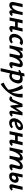

<svg xmlns="http://www.w3.org/2000/svg" viewBox="2673 -3199 815 6201"><g transform="rotate(90 3080.5 -98.5)"><path d="M147 9Q126 9 104.5 2.5Q83 -4 67 -21Q51 -38 45 -70Q39 -102 50 -152L108 -421H212L156 -164Q149 -131 150.5 -106.5Q152 -82 181 -82Q202 -82 228.5 -99.5Q255 -117 281.5 -156.5Q308 -196 331.5 -261Q355 -326 370 -421H429Q406 -303 374.5 -220.5Q343 -138 306 -87.5Q269 -37 229 -14Q189 9 147 9ZM368 7Q348 7 333 -4Q318 -15 312 -37Q306 -59 313 -92L383 -421H468L407 -124Q403 -105 405.5 -94.5Q408 -84 422 -84Q430 -84 439.5 -88Q449 -92 464 -103L498 -59Q465 -25 431.5 -9Q398 7 368 7Z M886 7Q862 7 844.5 -3.5Q827 -14 821 -40Q815 -66 825 -110L896 -421H1000L929 -124Q925 -106 927.5 -95Q930 -84 944 -84Q952 -84 961.5 -88Q971 -92 986 -103L1020 -59Q986 -26 952 -9.5Q918 7 886 7ZM542 0 631 -421H735L645 0ZM627 -178 645 -264H915L896 -178Z M1223 13Q1169 13 1132 -12.5Q1095 -38 1080.5 -84Q1066 -130 1078 -191Q1091 -256 1128.5 -311Q1166 -366 1220 -400Q1274 -434 1337 -434Q1371 -434 1398 -422.5Q1425 -411 1441 -387L1366 -316Q1353 -333 1337.5 -339.5Q1322 -346 1306 -346Q1273 -346 1249 -324Q1225 -302 1210.5 -268Q1196 -234 1189 -199Q1177 -138 1192.5 -104.5Q1208 -71 1247 -71Q1275 -71 1300.5 -81.5Q1326 -92 1343 -107L1383 -54Q1352 -25 1310 -6Q1268 13 1223 13Z M2054 7Q2030 7 2012.5 -3Q1995 -13 1988.5 -35Q1982 -57 1990 -92L2037 -287Q2042 -307 2038 -322Q2034 -337 2012 -337Q1989 -337 1958.5 -312.5Q1928 -288 1897.5 -243.5Q1867 -199 1843 -137Q1819 -75 1810 0H1738Q1760 -108 1795 -188.5Q1830 -269 1873 -322Q1916 -375 1962 -401.5Q2008 -428 2050 -428Q2082 -428 2108 -415.5Q2134 -403 2144.5 -372.5Q2155 -342 2141 -289L2097 -124Q2093 -106 2095.5 -95Q2098 -84 2112 -84Q2120 -84 2129.5 -88Q2139 -92 2154 -103L2188 -59Q2154 -26 2120 -9.5Q2086 7 2054 7ZM1440 0 1530 -421H1629L1541 0ZM1478 0Q1498 -97 1530 -175.5Q1562 -254 1603 -310.5Q1644 -367 1691 -397.5Q1738 -428 1787 -428Q1837 -428 1856.5 -390.5Q1876 -353 1861 -289L1793 0H1708L1766 -287Q1771 -307 1766.5 -322Q1762 -337 1739 -337Q1719 -337 1690.5 -312.5Q1662 -288 1632.5 -243.5Q1603 -199 1578.5 -137Q1554 -75 1543 0Z M2182 289 2351 -473 2446 -486 2426 -347 2282 289ZM2437 7Q2403 7 2377 -4.5Q2351 -16 2334 -33.5Q2317 -51 2309 -69L2349 -117Q2369 -94 2391 -83Q2413 -72 2434 -72Q2463 -72 2488.5 -88.5Q2514 -105 2534 -137Q2554 -169 2563 -213Q2577 -274 2557 -308Q2537 -342 2481 -342Q2461 -342 2434 -337.5Q2407 -333 2377 -324.5Q2347 -316 2317 -305Q2287 -294 2262 -281L2237 -330Q2284 -360 2338.5 -381Q2393 -402 2444.5 -413Q2496 -424 2533 -424Q2595 -424 2628 -397.5Q2661 -371 2670.5 -329Q2680 -287 2671 -241Q2658 -171 2624 -114.5Q2590 -58 2542 -25.5Q2494 7 2437 7Z M2692 289 2648 190Q2720 159 2779 120Q2838 81 2882 33.5Q2926 -14 2955 -68.5Q2984 -123 2997 -185Q3008 -239 3011.5 -298Q3015 -357 3010 -421H3128Q3130 -381 3126.5 -341Q3123 -301 3114 -260Q3096 -178 3056 -98.5Q3016 -19 2959.5 53Q2903 125 2835 185Q2767 245 2692 289ZM2882 82Q2879 -12 2855.5 -100Q2832 -188 2796.5 -265Q2761 -342 2722 -402L2835 -432Q2869 -374 2896.5 -301.5Q2924 -229 2941 -152.5Q2958 -76 2958 -3Z M3613 7Q3585 7 3567 -14.5Q3549 -36 3558 -84L3611 -364L3658 -388L3431 -29H3389L3353 -357L3381 -418H3435L3467 -154H3434L3607 -418H3708L3654 -124Q3650 -105 3654 -94.5Q3658 -84 3671 -84Q3679 -84 3688.5 -88Q3698 -92 3713 -103L3747 -59Q3713 -26 3679 -9.5Q3645 7 3613 7ZM3172 7Q3147 7 3127.5 -0.5Q3108 -8 3092 -21L3117 -82Q3122 -80 3129.5 -79Q3137 -78 3141 -78Q3158 -78 3175.5 -90.5Q3193 -103 3203 -125L3334 -418H3400L3280 -89Q3268 -56 3252 -35Q3236 -14 3216 -3.5Q3196 7 3172 7Z M3950 13Q3895 13 3857.5 -12.5Q3820 -38 3806 -84Q3792 -130 3805 -191Q3819 -256 3859 -311Q3899 -366 3956 -400Q4013 -434 4079 -434Q4123 -434 4147.5 -418.5Q4172 -403 4180 -376.5Q4188 -350 4181 -318Q4169 -264 4124.5 -231.5Q4080 -199 4018 -182.5Q3956 -166 3891 -159L3896 -223Q3946 -231 3986 -244Q4026 -257 4051.5 -274.5Q4077 -292 4082 -312Q4085 -321 4083 -332Q4081 -343 4071.5 -351Q4062 -359 4042 -359Q4008 -359 3982 -335.5Q3956 -312 3939 -275.5Q3922 -239 3913 -199Q3904 -160 3906.5 -131Q3909 -102 3925.5 -86.5Q3942 -71 3973 -71Q3996 -71 4026 -81Q4056 -91 4084 -113L4121 -57Q4097 -36 4069 -20Q4041 -4 4011 4.5Q3981 13 3950 13Z M4559 7Q4535 7 4517.5 -3.5Q4500 -14 4494 -40Q4488 -66 4498 -110L4569 -421H4673L4602 -124Q4598 -106 4600.5 -95Q4603 -84 4617 -84Q4625 -84 4634.5 -88Q4644 -92 4659 -103L4693 -59Q4659 -26 4625 -9.5Q4591 7 4559 7ZM4215 0 4304 -421H4408L4318 0ZM4300 -178 4318 -264H4588L4569 -178Z M5354 7Q5330 7 5312.5 -3Q5295 -13 5288.5 -35Q5282 -57 5290 -92L5337 -287Q5342 -307 5338 -322Q5334 -337 5312 -337Q5289 -337 5258.5 -312.5Q5228 -288 5197.5 -243.5Q5167 -199 5143 -137Q5119 -75 5110 0H5038Q5060 -108 5095 -188.5Q5130 -269 5173 -322Q5216 -375 5262 -401.5Q5308 -428 5350 -428Q5382 -428 5408 -415.5Q5434 -403 5444.5 -372.5Q5455 -342 5441 -289L5397 -124Q5393 -106 5395.5 -95Q5398 -84 5412 -84Q5420 -84 5429.5 -88Q5439 -92 5454 -103L5488 -59Q5454 -26 5420 -9.5Q5386 7 5354 7ZM4740 0 4830 -421H4929L4841 0ZM4778 0Q4798 -97 4830 -175.5Q4862 -254 4903 -310.5Q4944 -367 4991 -397.5Q5038 -428 5087 -428Q5137 -428 5156.5 -390.5Q5176 -353 5161 -289L5093 0H5008L5066 -287Q5071 -307 5066.5 -322Q5062 -337 5039 -337Q5019 -337 4990.5 -312.5Q4962 -288 4932.5 -243.5Q4903 -199 4878.5 -137Q4854 -75 4843 0Z M5667 13Q5624 13 5595.5 -5Q5567 -23 5556.5 -59Q5546 -95 5557 -147L5615 -421H5712L5652 -139Q5645 -102 5657.5 -87Q5670 -72 5696 -72Q5720 -72 5738 -81.5Q5756 -91 5768.5 -107Q5781 -123 5785 -145Q5793 -180 5776.5 -195Q5760 -210 5737 -210Q5723 -210 5709.5 -205Q5696 -200 5684.5 -190.5Q5673 -181 5664.5 -168Q5656 -155 5652 -139H5591Q5604 -175 5625.5 -204Q5647 -233 5673.5 -252.5Q5700 -272 5729 -282.5Q5758 -293 5785 -293Q5825 -293 5848.5 -272.5Q5872 -252 5880 -218.5Q5888 -185 5879 -146Q5869 -97 5837.5 -61.5Q5806 -26 5761.5 -6.5Q5717 13 5667 13ZM6002 7Q5978 7 5959.5 -3.5Q5941 -14 5934 -36.5Q5927 -59 5935 -95L6010 -421H6113L6045 -124Q6041 -106 6043.5 -95Q6046 -84 6060 -84Q6068 -84 6077.5 -88Q6087 -92 6102 -103L6136 -59Q6102 -26 6068 -9.5Q6034 7 6002 7Z"/></g></svg>

Font: Ysabeau Infant
Style: Bold Italic
Weight: 700
Italic angle: -12°
Designer: Christian Thalmann (Catharsis Fonts)
Version: Version 2.001;gftools[0.9.30]; featfreeze: ss01,ss02,lnum